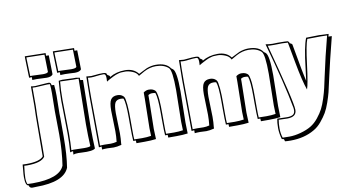

<svg xmlns="http://www.w3.org/2000/svg" viewBox="-225 -954 2558 1396"><g transform="rotate(-10 1054.5 -256.0)"><path d="M-88 219Q-110 219 -113 198Q-137 198 -137 133Q-137 114 -133.5 82Q-130 50 -130 41Q-122 42 -102 42Q-3 42 24 8Q25 -38 25 -172Q25 -306 28 -364V-508Q45 -505 59 -505L143 -511Q146 -511 153 -511.5Q160 -512 162.5 -511.5Q165 -511 169 -509Q176 -505 178 -490L196 -489Q200 -453 200 -408L198 -278Q198 -253 199 -244V-104Q199 28 184 120Q144 218 -60 218ZM148 -501 60 -496Q45 -496 38 -497V-363Q35 -311 35 -178V-79Q35 -16 34 12Q7 53 -99 53Q-113 53 -120 52Q-128 113 -128 141Q-128 169 -120 187Q-107 188 -80 188Q118 188 154 99Q170 -3 170 -129L168 -300L170 -433Q170 -472 167 -500Q160 -501 148 -501ZM26 -572 22 -710V-731L175 -728V-708H195L198 -567Q187 -550 152 -550L79 -553Q58 -553 46 -552V-573ZM168 -590 165 -718 32 -721V-705L36 -583H53L130 -580Q162 -580 168 -590Z M233 -572 229 -710V-731L385 -728V-708H405L408 -567Q397 -550 360 -550Q351 -550 322 -552L288 -553Q268 -553 253 -552V-573ZM409 -488 404 -137Q404 -48 408 17Q391 35 307 30L283 29Q261 29 246 34Q246 27 248 9Q233 11 226 14Q231 -53 231 -124L227 -366Q227 -436 234 -513L260 -516L339 -513H362L389 -508V-491ZM378 -590 375 -718 239 -721V-705L243 -583H260L339 -580Q372 -580 378 -590ZM374 -167 379 -500V-503H339L247 -506H243V-505Q237 -452 237 -368L241 -123Q241 -55 237 0Q239 -1 253 -1L332 1Q373 1 378 -6Q374 -77 374 -167Z M438 14 435 -366Q435 -419 437 -509Q461 -506 473 -506Q485 -506 507.5 -509Q530 -512 558 -512Q586 -512 587 -500Q587 -494 596.5 -489.5Q606 -485 607 -480V-475Q656 -505 721 -505Q786 -505 819 -461Q823 -463 847.5 -475.5Q872 -488 881 -492Q916 -505 948 -505Q1025 -505 1055 -460L1067 -451Q1093 -431 1093 -283L1089 -55Q1089 -15 1091 27Q1055 32 1007 32H947Q946 25 946 12H927Q924 -19 924 -109V-159Q924 -268 911 -303Q903 -306 886.5 -306Q870 -306 858 -297V-273L854 -48Q854 -30 857 27Q821 32 773 32H712Q711 25 711 12H692Q689 -19 689 -109V-159Q689 -272 676 -303Q669 -306 655 -306Q625 -306 613.5 -286Q602 -266 602 -209Q602 -209 606 -61Q606 -18 602 14V25Q567 34 544 34L498 32Q473 32 458 34V12Q450 14 438 14ZM579 -446 580 -472Q580 -503 565 -503Q538 -503 512 -499.5Q486 -496 472 -496Q458 -496 447 -498Q445 -463 445 -346L448 3Q460 2 480 2L528 3Q549 3 572 -3V-7Q576 -40 576 -81L572 -233Q572 -293 587 -314.5Q602 -336 635 -336Q661 -336 677 -321Q687 -313 690 -294Q697 -251 697 -230Q699 -213 699 -147V-73Q699 -12 701 2L759 3Q795 3 826 -2Q824 -36 824 -58L828 -278V-322Q847 -336 866.5 -336Q886 -336 896.5 -331Q907 -326 913 -320.5Q919 -315 922.5 -301Q926 -287 927 -281Q932 -251 932 -230Q934 -213 934 -147V-73Q934 -12 936 2L994 3Q1030 3 1061 -2Q1059 -40 1059 -65L1063 -298Q1063 -443 1040 -464Q1006 -495 947 -495Q902 -495 859 -472Q847 -465 815 -447Q805 -471 774.5 -483Q744 -495 722.5 -495Q701 -495 690.5 -494Q680 -493 669 -489.5Q658 -486 651.5 -484Q645 -482 632.5 -475.5Q620 -469 616 -467Q594 -456 579 -446Z M1122 14 1119 -366Q1119 -419 1121 -509Q1145 -506 1157 -506Q1169 -506 1191.5 -509Q1214 -512 1242 -512Q1270 -512 1271 -500Q1271 -494 1280.5 -489.5Q1290 -485 1291 -480V-475Q1340 -505 1405 -505Q1470 -505 1503 -461Q1507 -463 1531.5 -475.5Q1556 -488 1565 -492Q1600 -505 1632 -505Q1709 -505 1739 -460L1751 -451Q1777 -431 1777 -283L1773 -55Q1773 -15 1775 27Q1739 32 1691 32H1631Q1630 25 1630 12H1611Q1608 -19 1608 -109V-159Q1608 -268 1595 -303Q1587 -306 1570.5 -306Q1554 -306 1542 -297V-273L1538 -48Q1538 -30 1541 27Q1505 32 1457 32H1396Q1395 25 1395 12H1376Q1373 -19 1373 -109V-159Q1373 -272 1360 -303Q1353 -306 1339 -306Q1309 -306 1297.5 -286Q1286 -266 1286 -209Q1286 -209 1290 -61Q1290 -18 1286 14V25Q1251 34 1228 34L1182 32Q1157 32 1142 34V12Q1134 14 1122 14ZM1263 -446 1264 -472Q1264 -503 1249 -503Q1222 -503 1196 -499.5Q1170 -496 1156 -496Q1142 -496 1131 -498Q1129 -463 1129 -346L1132 3Q1144 2 1164 2L1212 3Q1233 3 1256 -3V-7Q1260 -40 1260 -81L1256 -233Q1256 -293 1271 -314.5Q1286 -336 1319 -336Q1345 -336 1361 -321Q1371 -313 1374 -294Q1381 -251 1381 -230Q1383 -213 1383 -147V-73Q1383 -12 1385 2L1443 3Q1479 3 1510 -2Q1508 -36 1508 -58L1512 -278V-322Q1531 -336 1550.5 -336Q1570 -336 1580.5 -331Q1591 -326 1597 -320.5Q1603 -315 1606.5 -301Q1610 -287 1611 -281Q1616 -251 1616 -230Q1618 -213 1618 -147V-73Q1618 -12 1620 2L1678 3Q1714 3 1745 -2Q1743 -40 1743 -65L1747 -298Q1747 -443 1724 -464Q1690 -495 1631 -495Q1586 -495 1543 -472Q1531 -465 1499 -447Q1489 -471 1458.5 -483Q1428 -495 1406.5 -495Q1385 -495 1374.5 -494Q1364 -493 1353 -489.5Q1342 -486 1335.5 -484Q1329 -482 1316.5 -475.5Q1304 -469 1300 -467Q1278 -456 1263 -446Z M2060 -509 2156 -511Q2166 -511 2226 -508Q2224 -503 2221 -489Q2226 -489 2234.5 -488.5Q2243 -488 2246 -488Q2199 -304 2179 -212Q2159 -120 2151.5 -90.5Q2144 -61 2129 -17.5Q2114 26 2097.5 54Q2081 82 2054.5 114Q2028 146 1996 164Q1921 208 1819 208Q1794 208 1778 206Q1777 204 1776 198.5Q1775 193 1774 192Q1770 186 1758 186Q1745 142 1745 102Q1745 62 1751 34L1824 36Q1852 36 1867 27Q1882 18 1882 -7Q1882 -15 1881 -22Q1847 -208 1761 -513Q1792 -508 1812 -508L1850 -509Q1910 -509 1924 -507L1933 -499Q1933 -487 1944 -487L1953 -479Q1992 -256 2006 -200Q2008 -213 2018 -294Q2035 -447 2060 -509ZM2166 -500 2080 -499H2067Q2050 -458 2032.5 -316.5Q2015 -175 2001 -137Q1977 -203 1950.5 -347.5Q1924 -492 1923 -497Q1897 -499 1882 -499L1819 -498Q1785 -498 1775 -500Q1892 -68 1892 -6Q1892 46 1823 46L1760 44Q1755 71 1755 108Q1755 145 1766 177Q1777 178 1816 178Q1855 178 1900.5 165.5Q1946 153 1977.5 134Q2009 115 2035 82.5Q2061 50 2076 21Q2091 -8 2105 -52Q2119 -96 2126 -127Q2133 -158 2143 -205Q2174 -351 2213 -499Q2196 -500 2166 -500Z"/></g></svg>

Font: Londrina Shadow
Style: Regular
Weight: 400
Designer: Marcelo Magalhaes
Foundry: Marcelo Magalhaes
Version: Version 1.001 2011